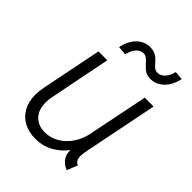

<svg xmlns="http://www.w3.org/2000/svg" viewBox="-205 -823 943 943"><g transform="rotate(45 266.5 -352.0)"><path d="M51.3 -145.5Q51.3 -168.5 56.6 -196.8L120.6 -515.1H182.1L119.1 -198.7Q114.3 -175.8 114.3 -154.8Q114.3 -103.5 141.8 -75.4Q169.4 -47.4 215.3 -47.4Q254.9 -47.4 289.3 -68.1Q323.7 -88.9 346.7 -123.3Q369.6 -157.7 377.9 -198.2L441.9 -515.1H503.4L426.3 -130.4Q420.9 -103.5 420.9 -88.9Q420.9 -74.2 426.3 -63.7Q431.6 -53.2 444.8 -47.4L422.9 7.8Q393.6 -3.9 379.2 -25.1Q364.7 -46.4 365.7 -75.2Q336.4 -36.6 295.9 -14.4Q255.4 7.8 204.1 7.8Q158.7 7.8 124.3 -10.5Q89.8 -28.8 70.6 -63.5Q51.3 -98.1 51.3 -145.5ZM285.6 -710Q303.7 -710 316.9 -704.6Q330.1 -699.2 338.6 -691.7Q347.2 -684.1 357.9 -671.9Q369.6 -658.2 378.2 -651.9Q386.7 -645.5 399.4 -645.5Q420.9 -645.5 437.5 -664.1Q454.1 -682.6 460.9 -711.9L505.9 -708Q494.6 -656.7 464.8 -628.2Q435.1 -599.6 397 -599.6Q373 -599.6 357.9 -609.6Q342.8 -619.6 327.1 -637.7Q314.5 -651.9 305.2 -658.7Q295.9 -665.5 283.7 -665.5Q262.7 -665.5 246.1 -646.7Q229.5 -627.9 223.6 -597.7L177.2 -601.6Q188 -653.8 217.5 -681.9Q247.1 -710 285.6 -710Z"/></g></svg>

Font: Reddit Sans Vanilla Light
Style: Italic
Weight: 300
Italic angle: -11.25°
Designer: Stephen Hutchings
Version: Version 1.013